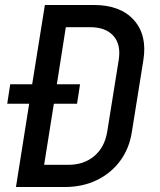

<svg xmlns="http://www.w3.org/2000/svg" viewBox="-20 -750 640 770"><path d="M44 0 97 -334H9L21 -412H109L160 -730H356Q463 -730 517 -669.5Q571 -609 555 -509L509 -222Q499 -155 462 -105Q425 -55 368 -27.5Q311 0 240 0ZM157 -89H254Q317 -89 358.5 -124.5Q400 -160 410 -222L456 -509Q466 -571 435 -606Q404 -641 341 -641H244L208 -412H301L289 -334H196Z"/></svg>

Font: JetBrains Mono NL Medium
Style: Italic
Weight: 500
Italic angle: -9°
Monospace: yes
Designer: Philipp Nurullin, Konstantin Bulenkov
Foundry: JetBrains
Version: Version 2.305; ttfautohint (v1.8.4.7-5d5b)